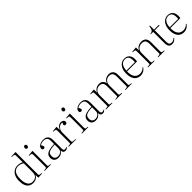

<svg xmlns="http://www.w3.org/2000/svg" viewBox="468 -2543 4335 4335"><g transform="rotate(-45 2635.0 -376.0)"><path d="M249 14Q184 14 139.5 -15.5Q95 -45 72 -103Q49 -161 49 -246Q49 -332 77 -393.5Q105 -455 156 -488.5Q207 -522 275 -522Q315 -522 349 -511.5Q383 -501 407 -487V-684Q407 -719 399.5 -730Q392 -741 364 -743L316 -747L317 -761L449 -766L456 -760V-63Q456 -40 462.5 -29.5Q469 -19 489 -17L535 -15V1L410 9L408 -78H406Q392 -50 369.5 -29.5Q347 -9 317 2.5Q287 14 249 14ZM260 -16Q304 -16 337.5 -33.5Q371 -51 389 -84.5Q407 -118 407 -166V-455Q377 -476 343 -488Q309 -500 269 -500Q219 -500 180.5 -475.5Q142 -451 121 -397Q100 -343 100 -254Q100 -175 118.5 -122.5Q137 -70 172.5 -43Q208 -16 260 -16Z M619 0V-15L670 -20Q685 -22 690.5 -30Q696 -38 696 -65V-421Q696 -459 690 -470.5Q684 -482 663 -483L614 -488L615 -502L739 -514L745 -509V-63Q745 -39 750 -30.5Q755 -22 770 -20L822 -14V0ZM706 -635Q687 -635 676.5 -648Q666 -661 666 -680Q666 -700 677 -714.5Q688 -729 707 -729Q726 -729 737 -716.5Q748 -704 748 -684Q748 -665 737.5 -650Q727 -635 706 -635Z M1054 14Q990 14 952.5 -20Q915 -54 915 -118Q915 -169 941.5 -203Q968 -237 1029.5 -256Q1091 -275 1199 -278V-378Q1199 -424 1185.5 -450.5Q1172 -477 1146 -489Q1120 -501 1084 -501Q1049 -501 1020.5 -492Q992 -483 972 -467Q983 -447 989 -434.5Q995 -422 997.5 -414Q1000 -406 1000 -399Q1000 -384 989 -374.5Q978 -365 959 -365Q942 -365 930 -376Q918 -387 918 -406Q918 -444 944.5 -469.5Q971 -495 1009.5 -508.5Q1048 -522 1088 -522Q1147 -522 1182 -501.5Q1217 -481 1232.5 -445.5Q1248 -410 1248 -361V-74Q1248 -45 1259.5 -32Q1271 -19 1293 -19Q1309 -19 1322.5 -24.5Q1336 -30 1346 -37L1354 -27Q1338 -8 1319 3Q1300 14 1276 14Q1244 14 1222.5 -5.5Q1201 -25 1202 -73Q1184 -42 1161 -22.5Q1138 -3 1111.5 5.5Q1085 14 1054 14ZM1070 -17Q1102 -17 1131.5 -30Q1161 -43 1180 -70Q1199 -97 1199 -135V-258Q1113 -255 1061.5 -242.5Q1010 -230 988 -202.5Q966 -175 966 -126Q966 -71 994.5 -44Q1023 -17 1070 -17Z M1388 0V-15L1439 -20Q1455 -22 1460 -30Q1465 -38 1465 -64V-421Q1465 -458 1459 -470Q1453 -482 1432 -483L1384 -488L1385 -502L1508 -514L1513 -509L1514 -415H1516Q1540 -466 1575.5 -493Q1611 -520 1654 -520Q1694 -520 1718 -500Q1742 -480 1742 -449Q1742 -434 1736.5 -423Q1731 -412 1720.5 -406.5Q1710 -401 1694 -401Q1675 -401 1664.5 -410Q1654 -419 1654 -432Q1654 -440 1656.5 -447.5Q1659 -455 1664.5 -464.5Q1670 -474 1678 -486Q1648 -496 1619 -487Q1590 -478 1566.5 -456.5Q1543 -435 1528.5 -404.5Q1514 -374 1514 -338V-63Q1514 -40 1519 -31Q1524 -22 1542 -20L1621 -14V0Z M1811 0V-15L1862 -20Q1877 -22 1882.5 -30Q1888 -38 1888 -65V-421Q1888 -459 1882 -470.5Q1876 -482 1855 -483L1806 -488L1807 -502L1931 -514L1937 -509V-63Q1937 -39 1942 -30.5Q1947 -22 1962 -20L2014 -14V0ZM1898 -635Q1879 -635 1868.5 -648Q1858 -661 1858 -680Q1858 -700 1869 -714.5Q1880 -729 1899 -729Q1918 -729 1929 -716.5Q1940 -704 1940 -684Q1940 -665 1929.5 -650Q1919 -635 1898 -635Z M2246 14Q2182 14 2144.5 -20Q2107 -54 2107 -118Q2107 -169 2133.5 -203Q2160 -237 2221.5 -256Q2283 -275 2391 -278V-378Q2391 -424 2377.5 -450.5Q2364 -477 2338 -489Q2312 -501 2276 -501Q2241 -501 2212.5 -492Q2184 -483 2164 -467Q2175 -447 2181 -434.5Q2187 -422 2189.5 -414Q2192 -406 2192 -399Q2192 -384 2181 -374.5Q2170 -365 2151 -365Q2134 -365 2122 -376Q2110 -387 2110 -406Q2110 -444 2136.5 -469.5Q2163 -495 2201.5 -508.5Q2240 -522 2280 -522Q2339 -522 2374 -501.5Q2409 -481 2424.5 -445.5Q2440 -410 2440 -361V-74Q2440 -45 2451.5 -32Q2463 -19 2485 -19Q2501 -19 2514.5 -24.5Q2528 -30 2538 -37L2546 -27Q2530 -8 2511 3Q2492 14 2468 14Q2436 14 2414.5 -5.5Q2393 -25 2394 -73Q2376 -42 2353 -22.5Q2330 -3 2303.5 5.5Q2277 14 2246 14ZM2262 -17Q2294 -17 2323.5 -30Q2353 -43 2372 -70Q2391 -97 2391 -135V-258Q2305 -255 2253.5 -242.5Q2202 -230 2180 -202.5Q2158 -175 2158 -126Q2158 -71 2186.5 -44Q2215 -17 2262 -17Z M2579 0V-15L2631 -20Q2647 -22 2652 -30Q2657 -38 2657 -65V-421Q2657 -457 2651.5 -469Q2646 -481 2624 -483L2576 -488L2577 -502L2700 -514L2705 -509V-416H2707Q2724 -452 2750.5 -475.5Q2777 -499 2808.5 -510.5Q2840 -522 2872 -522Q2930 -522 2965.5 -492.5Q3001 -463 3012 -406Q3035 -465 3081 -493.5Q3127 -522 3182 -522Q3228 -522 3260 -504Q3292 -486 3309.5 -450Q3327 -414 3327 -360V-61Q3327 -38 3332.5 -30Q3338 -22 3357 -20L3404 -15V0H3200V-14L3246 -19Q3266 -21 3272 -29.5Q3278 -38 3278 -61V-355Q3278 -402 3265 -431.5Q3252 -461 3226.5 -475Q3201 -489 3164 -489Q3121 -489 3088 -469.5Q3055 -450 3036 -416Q3017 -382 3017 -338V-62Q3017 -41 3022 -32Q3027 -23 3045 -21L3095 -15V0H2891V-14L2936 -20Q2956 -22 2962 -30.5Q2968 -39 2968 -62V-354Q2968 -401 2955.5 -430.5Q2943 -460 2918 -474.5Q2893 -489 2856 -489Q2813 -489 2779 -469.5Q2745 -450 2725.5 -416.5Q2706 -383 2706 -338V-63Q2706 -40 2711.5 -31Q2717 -22 2731 -20L2785 -14V0Z M3677 14Q3618 14 3572 -14.5Q3526 -43 3500 -101.5Q3474 -160 3474 -251Q3474 -333 3500 -393.5Q3526 -454 3572.5 -488Q3619 -522 3682 -522Q3736 -522 3772.5 -499.5Q3809 -477 3828 -438Q3847 -399 3847 -349Q3847 -332 3846.5 -312Q3846 -292 3843 -272H3523Q3521 -182 3544.5 -128Q3568 -74 3607.5 -50.5Q3647 -27 3694 -27Q3735 -27 3770.5 -42Q3806 -57 3839 -92L3849 -82Q3812 -30 3769 -8Q3726 14 3677 14ZM3524 -295H3795Q3797 -311 3797.5 -324Q3798 -337 3798 -350Q3798 -427 3768.5 -464Q3739 -501 3680 -501Q3635 -501 3601.5 -479Q3568 -457 3548 -411Q3528 -365 3524 -295Z M3922 0V-15L3974 -20Q3990 -22 3995 -30Q4000 -38 4000 -65V-421Q4000 -458 3994 -470Q3988 -482 3967 -483L3919 -488L3920 -502L4043 -514L4048 -509V-416H4050Q4074 -470 4121 -496Q4168 -522 4223 -522Q4273 -522 4306 -503Q4339 -484 4355.5 -448.5Q4372 -413 4372 -361V-61Q4372 -39 4378 -30.5Q4384 -22 4403 -20L4450 -15V0H4245V-15L4293 -20Q4312 -22 4317.5 -30.5Q4323 -39 4323 -62V-355Q4323 -401 4311 -430.5Q4299 -460 4273 -474.5Q4247 -489 4207 -489Q4162 -489 4126 -470Q4090 -451 4069.5 -417Q4049 -383 4049 -338V-63Q4049 -40 4054 -31Q4059 -22 4074 -20L4129 -15V0Z M4682 14Q4644 14 4619.5 -1Q4595 -16 4583.5 -48.5Q4572 -81 4572 -132V-486H4496V-501Q4526 -501 4546.5 -512.5Q4567 -524 4580.5 -553.5Q4594 -583 4600 -638L4620 -641L4621 -638V-508H4775V-486H4621V-124Q4621 -64 4640.5 -42Q4660 -20 4701 -20Q4726 -20 4751.5 -31.5Q4777 -43 4800 -67L4811 -57Q4783 -20 4751.5 -3Q4720 14 4682 14Z M5060 14Q5001 14 4955 -14.5Q4909 -43 4883 -101.5Q4857 -160 4857 -251Q4857 -333 4883 -393.5Q4909 -454 4955.5 -488Q5002 -522 5065 -522Q5119 -522 5155.5 -499.5Q5192 -477 5211 -438Q5230 -399 5230 -349Q5230 -332 5229.5 -312Q5229 -292 5226 -272H4906Q4904 -182 4927.5 -128Q4951 -74 4990.5 -50.5Q5030 -27 5077 -27Q5118 -27 5153.5 -42Q5189 -57 5222 -92L5232 -82Q5195 -30 5152 -8Q5109 14 5060 14ZM4907 -295H5178Q5180 -311 5180.5 -324Q5181 -337 5181 -350Q5181 -427 5151.5 -464Q5122 -501 5063 -501Q5018 -501 4984.5 -479Q4951 -457 4931 -411Q4911 -365 4907 -295Z"/></g></svg>

Font: Literata 60pt ExtraLight
Style: Regular
Weight: 250
Designer: Latin by Veronika Burian and Jose Scaglione. Greek by Irene Vlachou. Cyrillic by Vera Evstafieva.
Foundry: TypeTogether
Version: Version 3.103;gftools[0.9.29]